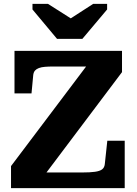

<svg xmlns="http://www.w3.org/2000/svg" viewBox="-20 -973 706 993"><path d="M275 -772H406L534 -924V-953H462L304 -851L387 -852L228 -953H148V-924ZM257 -629Q232 -629 213 -627.5Q194 -626 181 -621Q168 -616 161 -608Q154 -600 152 -586L143 -490H55V-710H611V-600L179 -26L149 -81H406Q446 -81 471 -84.5Q496 -88 508 -97Q520 -106 522 -124L535 -245H625V0H37V-114L457 -671L484 -629Z"/></svg>

Font: Roboto Serif
Style: Bold
Weight: 700
Designer: Greg Gazdowicz
Foundry: Commercial Type
Version: Version 1.008